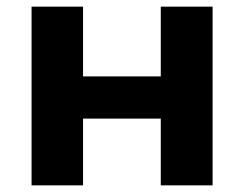

<svg xmlns="http://www.w3.org/2000/svg" viewBox="-20 -558 734 578"><path d="M75 0V-538H230V-328H464V-538H620V0H464V-201H230V0Z"/></svg>

Font: Montserrat Z
Style: Bold
Weight: 700
Designer: Julieta Ulanovsky
Foundry: Julieta Ulanovsky
Version: Version 8.000